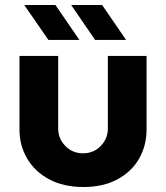

<svg xmlns="http://www.w3.org/2000/svg" viewBox="-20 -737 665 769"><path d="M314 12Q235 12 177.5 -18.5Q120 -49 89 -101.5Q58 -154 58 -218V-513H213V-222Q213 -182 241.5 -152.5Q270 -123 313 -123Q355 -123 383.5 -152.5Q412 -182 412 -222V-513H567V-218Q567 -154 537 -101.5Q507 -49 450 -18.5Q393 12 314 12ZM361 -577 265 -717H389L485 -577ZM174 -577 77 -717H202L298 -577Z"/></svg>

Font: MuseoModerno
Style: Bold
Weight: 700
Designer: Pablo Cosgaya, Héctor Gatti, Marcela Romero, and the Authors of The MuseoModerno Project.
Foundry: Omnibus-Type Team
Version: Version 1.001